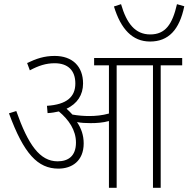

<svg xmlns="http://www.w3.org/2000/svg" viewBox="-20 -900 903 920"><path d="M863 -870 828 -880C806 -783 772 -735 700 -735C628 -735 587 -787 560 -880L526 -869C559 -761 614 -701 699 -701C787 -701 840 -757 863 -870ZM381 -213C381 -252 369 -286 349 -315C369 -311 392 -310 414 -310C443 -310 473 -312 502 -320V0H539V-587H713V0H750V-587H853V-622H431V-587H502V-356C470 -347 438 -344 407 -344C383 -344 355 -346 327 -351C318 -361 309 -370 299 -379C350 -403 378 -445 378 -500C378 -582 327 -632 242 -632C192 -632 154 -619 110 -598L123 -563C164 -585 200 -597 242 -597C305 -597 341 -563 341 -500C341 -436 300 -399 205 -393L208 -358C227 -359 245 -362 262 -366C310 -326 344 -276 344 -217C344 -152 307 -127 256 -127C171 -127 115 -206 58 -368L23 -357C94 -163 161 -92 260 -92C324 -92 381 -128 381 -213Z"/></svg>

Font: Noto Sans SemiCondensed ExtraLight
Style: Italic
Weight: 200
Width: 4
Italic angle: -12°
Designer: Monotype Design Team
Foundry: Monotype Imaging Inc.
Version: Version 2.013